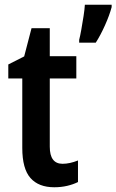

<svg xmlns="http://www.w3.org/2000/svg" viewBox="-20 -780 491 810"><path d="M451 -750Q442 -716 423 -673.5Q404 -631 384 -600H314V-612Q318 -627 323 -655Q328 -683 332.5 -712Q337 -741 338 -760H451ZM244 -89Q274 -89 309 -103V-12Q289 -2 263.5 4Q238 10 209 10Q143 10 108.5 -29Q74 -68 74 -156V-449H15V-508L82 -542L113 -661H190V-543H302V-449H190V-161Q190 -89 244 -89Z"/></svg>

Font: Noto Sans Condensed SemiBold
Style: Regular
Weight: 600
Width: 3
Designer: Monotype Design Team
Foundry: Monotype Imaging Inc.
Version: Version 2.013; ttfautohint (v1.8.4.7-5d5b)